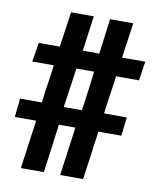

<svg xmlns="http://www.w3.org/2000/svg" viewBox="-77 -750 655 790"><g transform="rotate(10 250.0 -354.5)"><path d="M156 -688H251L231 -541H300Q305 -576 309.5 -614.5Q314 -653 319 -688H416L395 -541H492L480 -461H384Q379 -420 373 -382Q367 -344 362 -302H457L448 -224H352Q345 -176 338 -121.5Q331 -67 324 -21H228L256 -224H187Q181 -176 173.5 -121.5Q166 -67 160 -21H64L92 -224H3L11 -302H102Q107 -344 113 -381.5Q119 -419 124 -461H34L47 -541H135ZM218 -464Q212 -422 206 -381.5Q200 -341 194 -299H270Q276 -342 281.5 -381Q287 -420 292 -464Z"/></g></svg>

Font: D2Coding ligature
Style: Bold
Weight: 700
Monospace: yes
Designer: Yong-Rak Park; Jeong-Hwan Yoon; Sang-Min Lee;
Foundry: NHN Corporation
Version: Version 1.3.2; Build 20180524